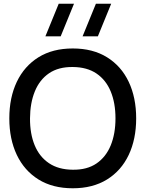

<svg xmlns="http://www.w3.org/2000/svg" viewBox="-20 -995 780 1030"><path d="M505 -800H423L494.5 -975H576.5ZM305.5 -800H223.5L295 -975H377ZM370.5 15Q262.5 15 186.5 -32.2Q110.5 -79.5 70.2 -164Q30 -248.5 30 -360Q30 -471.5 70.2 -556Q110.5 -640.5 186.5 -687.8Q262.5 -735 370.5 -735Q478 -735 554.2 -687.8Q630.5 -640.5 670.5 -556Q710.5 -471.5 710.5 -360Q710.5 -248.5 670.5 -164Q630.5 -79.5 554.2 -32.2Q478 15 370.5 15ZM370.5 -84.5Q447 -83.5 497.8 -118.2Q548.5 -153 574 -215.2Q599.5 -277.5 599.5 -360Q599.5 -442.5 574 -504.2Q548.5 -566 497.8 -600.5Q447 -635 370.5 -635.5Q294 -636.5 243.2 -602Q192.5 -567.5 167 -505Q141.5 -442.5 141 -360Q140.5 -277.5 166 -215.8Q191.5 -154 242.8 -119.5Q294 -85 370.5 -84.5Z"/></svg>

Font: Manrope ExtraLight SemiBold
Style: Regular
Weight: 600
Version: Version 4.504